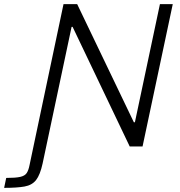

<svg xmlns="http://www.w3.org/2000/svg" viewBox="-106 -708 868 928"><path d="M-86 200 -76 152Q-31 152 -8.5 147Q14 142 23 128.5Q32 115 37 89L201 -688H267L541 -117H546L667 -688H729L583 0H521L245 -578H240L100 82Q88 137 68.5 162Q49 187 12.5 193.5Q-24 200 -86 200Z"/></svg>

Font: Saira Light
Style: Italic
Weight: 300
Italic angle: -12°
Designer: Hector Gatti with collaboration of the Omnibus-Type team
Foundry: Omnibus-Type
Version: Version 1.100; ttfautohint (v1.8.3)